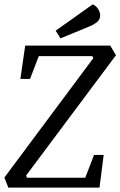

<svg xmlns="http://www.w3.org/2000/svg" viewBox="-29 -856 549 876"><path d="M9 0 -9 -46 397 -591 392 -600H148L108 -496H64L86 -648H474L500 -604L90 -55L94 -45H360L400 -149H444L425 0ZM247 -681 225 -716 394 -836Q410 -829 419 -814.5Q428 -800 428 -786Q428 -768 415 -756.5Q402 -745 378 -735Z"/></svg>

Font: Faustina
Style: Italic
Weight: 400
Italic angle: -8°
Designer: Alfonso Garcia
Foundry: http://www.omnibus-type.com
Version: Version 1.200